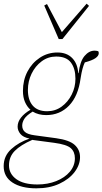

<svg xmlns="http://www.w3.org/2000/svg" viewBox="-29 -779 558 1046"><path d="M223 -152Q180 -152 149 -171Q115 -150 103.5 -131.5Q92 -113 92 -95Q92 -73 107 -60Q122 -47 159 -42L277 -26Q349 -16 378 10.5Q407 37 407 77Q407 119 377.5 158Q348 197 294.5 222Q241 247 169 247Q87 247 39 215.5Q-9 184 -9 126Q-9 71 32 33.5Q73 -4 132 -24Q97 -31 82 -49.5Q67 -68 67 -89Q67 -115 85.5 -138.5Q104 -162 137 -181Q118 -198 107 -223.5Q96 -249 96 -284Q96 -342 120.5 -389Q145 -436 188 -464.5Q231 -493 284 -493Q335 -493 364.5 -462.5Q394 -432 397 -381L399 -380Q407 -445 431.5 -474Q456 -503 486 -503Q497 -503 506 -500Q509 -497 509 -489Q509 -475 491.5 -462.5Q474 -450 433 -439Q426 -424 420.5 -404Q415 -384 410 -352Q397 -255 347 -203.5Q297 -152 223 -152ZM228 -173Q272 -173 306.5 -198Q341 -223 361.5 -263.5Q382 -304 382 -350Q382 -405 357.5 -438Q333 -471 277 -471Q233 -471 198 -445Q163 -419 143 -377.5Q123 -336 123 -289Q123 -234 149.5 -203.5Q176 -173 228 -173ZM20 122Q20 168 60 197Q100 226 175 226Q231 226 277.5 207.5Q324 189 351.5 156.5Q379 124 379 83Q379 48 356.5 28Q334 8 266 -1L153 -16Q152 -16 150.5 -16.5Q149 -17 147 -17Q83 11 51.5 43Q20 75 20 122ZM227 -757 308 -604 443 -759 456 -747 311 -566H291L212 -749Z"/></svg>

Font: Source Serif 4 SmText ExtraLight
Style: Italic
Weight: 200
Italic angle: -12°
Designer: Frank Grießhammer
Foundry: Adobe
Version: Version 4.005;hotconv 1.1.0;makeotfexe 2.6.0